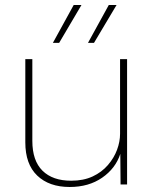

<svg xmlns="http://www.w3.org/2000/svg" viewBox="-20 -736 614 766"><path d="M258 10Q176 10 128.5 -35.5Q81 -81 81 -168V-500H109V-174Q109 -95 149.5 -55Q190 -15 264 -15Q313 -15 349.5 -32Q386 -49 410.5 -77.5Q435 -106 447 -138.5Q459 -171 459 -202V-500H487V0H461L460 -122Q441 -64 387.5 -27Q334 10 258 10ZM331 -565 414 -716H445L355 -565ZM191 -565 274 -716H305L216 -565Z"/></svg>

Font: Work Sans ExtraLight
Style: Regular
Weight: 200
Designer: Wei Huang
Foundry: Wei Huang
Version: Version 2.010; ttfautohint (v1.8.3)